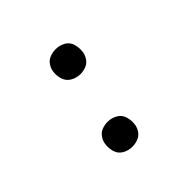

<svg xmlns="http://www.w3.org/2000/svg" viewBox="-137 -690 850 850"><g transform="rotate(-45 288.0 -265.0)"><path d="M308 -382Q325 -382 342 -388Q359 -394 370 -409Q381 -424 384 -441Q388 -466 381.5 -490Q375 -514 354 -526Q333 -538 308 -538Q291 -538 273.5 -532Q256 -526 245 -511Q234 -496 231 -479Q227 -454 234 -430.5Q241 -407 262 -394.5Q283 -382 308 -382ZM243 8Q260 8 277.5 2Q295 -4 306 -19Q317 -34 320 -51Q324 -76 317 -100Q310 -124 289 -136Q268 -148 243 -148Q226 -148 209 -142Q192 -136 181 -121Q170 -106 167 -89Q163 -64 169.5 -40.5Q176 -17 197 -4.5Q218 8 243 8Z"/></g></svg>

Font: Iosevka Sparkle Oblique
Style: Regular
Weight: 400
Italic angle: -9°
Designer: Belleve Invis
Foundry: Belleve Invis
Version: Version 4.5.0; ttfautohint (v1.8.3)